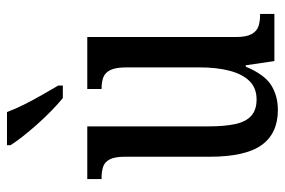

<svg xmlns="http://www.w3.org/2000/svg" viewBox="-153 -653 816 550"><g transform="rotate(-90 255.0 -378.0)"><path d="M215 10Q148 10 114.5 -36.5Q81 -83 81 -186V-428Q81 -457 73.5 -471.5Q66 -486 52.5 -490.5Q39 -495 21 -495H17V-536H168V-188Q168 -143 174.5 -112.5Q181 -82 198 -66.5Q215 -51 245 -51Q278 -51 298 -71.5Q318 -92 327.5 -129Q337 -166 337 -215V-422Q337 -454 329.5 -469.5Q322 -485 308.5 -490Q295 -495 278 -495H275V-536H424V-109Q424 -80 432.5 -65Q441 -50 455 -45.5Q469 -41 486 -41H490V0H355L343 -82H339Q317 -29 286.5 -9.5Q256 10 215 10ZM249 -606Q232 -620 212 -639.5Q192 -659 172.5 -681Q153 -703 137.5 -723Q122 -743 114 -756V-766H209Q217 -744 230.5 -717Q244 -690 259 -664Q274 -638 285 -619V-606Z"/></g></svg>

Font: Noto Serif ExtraCondensed
Style: Regular
Weight: 400
Width: 2
Designer: Monotype Design Team
Foundry: Monotype Imaging Inc.
Version: Version 2.013